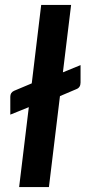

<svg xmlns="http://www.w3.org/2000/svg" viewBox="-20 -763 348 783"><path d="M308.5 -497.5V-426.5Q308.5 -406 291.5 -399.5L224.5 -371L179.5 0H58L97.5 -326L22 -295.5V-368.5Q22 -385.5 37 -392.5L109.5 -423L148 -743H270L236.5 -468Z"/></svg>

Font: Lato 2
Style: Bold Italic
Weight: 700
Italic angle: -7°
Designer: Lukasz Dziedzic with Adam Twardoch and Botio Nikoltchev
Foundry: tyPoland Lukasz Dziedzic
Version: Version 2.015; 2015-08-06; http://www.latofonts.com/